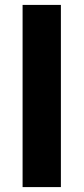

<svg xmlns="http://www.w3.org/2000/svg" viewBox="-20 -762 341 782"><path d="M72 -742H228V0H72Z"/></svg>

Font: mBank
Style: Bold
Weight: 700
Designer: Julieta Ulanovsky
Foundry: Julieta Ulanovsky
Version: Version 7.200